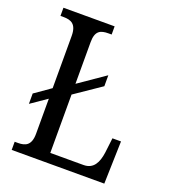

<svg xmlns="http://www.w3.org/2000/svg" viewBox="-132 -810 799 906"><g transform="rotate(20 268.0 -357.0)"><path d="M31 0H496L502 -214H459L450 -139C443 -88 424 -49 374 -49H207V-342L339 -432V-487L207 -396V-605C207 -662 232 -673 272 -673H288V-714H31V-673H46C84 -673 113 -662 113 -602V-340L33 -284V-232L113 -287V-111C113 -52 84 -41 48 -41H31Z"/></g></svg>

Font: Noto Serif Lao Cond
Style: Regular
Weight: 400
Width: 3
Designer: Monotype Design Team
Foundry: Monotype Imaging Inc.
Version: Version 2.004